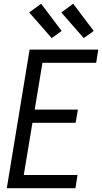

<svg xmlns="http://www.w3.org/2000/svg" viewBox="-20 -998 541 1018"><path d="M16 0 137 -735H501L490 -665H205L164 -417H393L381 -347H152L106 -70H391L380 0ZM424 -796 305 -932 368 -978 477 -834ZM254 -796 135 -932 198 -978 307 -834Z"/></svg>

Font: Iosevka Custom
Style: Italic
Weight: 400
Italic angle: -9°
Monospace: yes
Designer: Belleve Invis
Foundry: Belleve Invis
Version: Version 30.3.3; ttfautohint (v1.8.3)